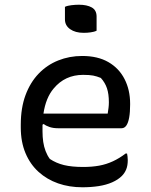

<svg xmlns="http://www.w3.org/2000/svg" viewBox="-20 -781 640 813"><path d="M328 -544Q394 -544 439 -518Q484 -492 507.5 -446Q531 -400 531 -342V-338Q531 -306 527 -283.5Q523 -261 515 -249.5Q507 -238 495 -238H225Q206 -238 190.5 -243Q175 -248 165 -256L160 -253Q160 -245 160 -236V-225Q160 -201 163 -180.5Q166 -160 173 -141.5Q180 -123 191 -108Q218 -90 251 -82Q284 -74 332 -74Q369 -74 399.5 -79.5Q430 -85 458 -98Q486 -111 512 -131H518Q519 -125 520 -118.5Q521 -112 521 -103Q521 -80 514.5 -64Q508 -48 496 -36Q480 -20 455 -9Q430 2 398 7Q366 12 329 12Q273 12 226 -4.5Q179 -21 143.5 -53Q108 -85 88 -132.5Q68 -180 68 -241V-253Q68 -324 88 -378Q108 -432 143.5 -469Q179 -506 226.5 -525Q274 -544 328 -544ZM164 -300H436Q438 -312 439.5 -324Q441 -336 441 -348Q441 -383 433 -407Q425 -431 407 -451Q390 -458 374.5 -461Q359 -464 332 -464Q255 -464 207 -406Q174 -367 164 -300ZM255 -752Q261 -755 268 -756.5Q275 -758 282.5 -759Q290 -760 298.5 -760.5Q307 -761 314 -761Q348 -761 368.5 -749.5Q389 -738 389 -711V-651Q383 -648 376.5 -646.5Q370 -645 363.5 -644Q357 -643 349.5 -642.5Q342 -642 334 -642Q299 -642 277 -657.5Q255 -673 255 -699Z"/></svg>

Font: Code D Ace
Style: Regular
Weight: 400
Version: Version 1.085; ttfautohint (v1.8.4.7-5d5b);Nerd Fonts 3.0.2